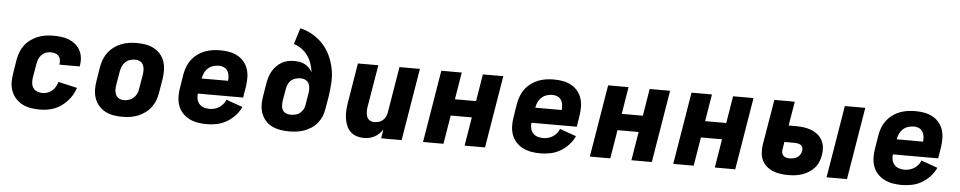

<svg xmlns="http://www.w3.org/2000/svg" viewBox="-41 -1052 6882 1376"><g transform="rotate(5 3400.0 -363.5)"><path d="M263 8Q230 8 198 2.5Q166 -3 138.5 -17Q111 -31 90 -54.5Q69 -78 58 -107Q47 -136 46.5 -169Q46 -202 52 -235L68 -335Q73 -363 83.5 -390Q94 -417 112 -440.5Q130 -464 154.5 -481.5Q179 -499 206 -509.5Q233 -520 261 -524Q289 -528 317 -528Q346 -528 374 -524.5Q402 -521 427.5 -511Q453 -501 474 -484Q495 -467 508 -443.5Q521 -420 525 -392Q529 -364 524 -335L523 -325H377V-329Q380 -345 377 -361Q374 -377 364 -388Q354 -399 338.5 -403.5Q323 -408 307 -408Q289 -408 271.5 -401.5Q254 -395 241 -381Q228 -367 221.5 -350Q215 -333 212 -316L195 -216Q192 -196 194 -176Q196 -156 206.5 -141Q217 -126 235 -119Q253 -112 273 -112Q291 -112 309 -118Q327 -124 342 -137Q357 -150 366.5 -167Q376 -184 381 -201L517 -170Q508 -144 494 -119.5Q480 -95 460.5 -74Q441 -53 418 -36.5Q395 -20 369 -10Q343 0 316 4Q289 8 263 8Z M857 8Q824 8 792.5 2.5Q761 -3 734 -17.5Q707 -32 687 -55.5Q667 -79 657 -108Q647 -137 646.5 -169.5Q646 -202 652 -235L668 -335Q673 -363 683.5 -390Q694 -417 712 -440.5Q730 -464 754 -481.5Q778 -499 805.5 -509.5Q833 -520 860.5 -524Q888 -528 916 -528Q949 -528 980.5 -522.5Q1012 -517 1039.5 -502.5Q1067 -488 1087 -464.5Q1107 -441 1116.5 -412Q1126 -383 1126.5 -350.5Q1127 -318 1122 -285L1105 -185Q1101 -157 1090.5 -130Q1080 -103 1062 -79.5Q1044 -56 1019.5 -38.5Q995 -21 968 -10.5Q941 0 913 4Q885 8 857 8ZM857 -112Q876 -112 894.5 -117.5Q913 -123 928 -136.5Q943 -150 951 -168Q959 -186 961 -204L978 -304Q981 -323 980.5 -341.5Q980 -360 972.5 -375.5Q965 -391 949.5 -399.5Q934 -408 916 -408Q897 -408 878.5 -402.5Q860 -397 845.5 -383.5Q831 -370 823 -352Q815 -334 812 -316L795 -216Q792 -197 792.5 -178.5Q793 -160 800.5 -144.5Q808 -129 823.5 -120.5Q839 -112 857 -112Z M1466 8Q1432 8 1400 2.5Q1368 -3 1340 -17Q1312 -31 1290.5 -54Q1269 -77 1258.5 -106.5Q1248 -136 1247 -169Q1246 -202 1252 -235L1268 -335Q1273 -363 1283.5 -390Q1294 -417 1312 -440.5Q1330 -464 1354 -481.5Q1378 -499 1405.5 -509.5Q1433 -520 1461 -524Q1489 -528 1516 -528Q1549 -528 1580.5 -522.5Q1612 -517 1639.5 -502.5Q1667 -488 1687 -464.5Q1707 -441 1716.5 -412Q1726 -383 1726.5 -350.5Q1727 -318 1722 -285L1709 -205H1383Q1380 -184 1385 -164Q1390 -144 1403 -129.5Q1416 -115 1435.5 -109Q1455 -103 1476 -103Q1493 -103 1510.5 -107.5Q1528 -112 1544 -122Q1560 -132 1572.5 -147Q1585 -162 1591 -179L1709 -137Q1694 -103 1667 -74Q1640 -45 1607 -26Q1574 -7 1537.5 0.5Q1501 8 1466 8ZM1591 -315Q1593 -335 1590.5 -353.5Q1588 -372 1578.5 -387Q1569 -402 1552.5 -409.5Q1536 -417 1517 -417Q1497 -417 1476.5 -411Q1456 -405 1439.5 -390.5Q1423 -376 1414 -356.5Q1405 -337 1401 -317V-315Z M2058 8Q2026 8 1995 3Q1964 -2 1936.5 -15Q1909 -28 1889 -50Q1869 -72 1858 -100Q1847 -128 1845.5 -159.5Q1844 -191 1850 -223L1865 -317Q1869 -340 1875.5 -362.5Q1882 -385 1893.5 -406Q1905 -427 1922 -445Q1939 -463 1960 -475.5Q1981 -488 2004 -493Q2027 -498 2049 -498Q2070 -498 2090.5 -494.5Q2111 -491 2128 -482Q2145 -473 2158.5 -459Q2172 -445 2182 -428Q2177 -460 2167 -490.5Q2157 -521 2138.5 -546.5Q2120 -572 2095 -590.5Q2070 -609 2038 -619L2074 -735Q2123 -724 2164.5 -699.5Q2206 -675 2238.5 -640Q2271 -605 2291.5 -561.5Q2312 -518 2322 -469.5Q2332 -421 2329.5 -369.5Q2327 -318 2319 -267L2303 -173Q2299 -146 2288 -120Q2277 -94 2259 -72Q2241 -50 2216.5 -34Q2192 -18 2166 -8.5Q2140 1 2112 4.5Q2084 8 2058 8ZM2058 -112Q2075 -112 2093 -116Q2111 -120 2125 -131.5Q2139 -143 2148 -159Q2157 -175 2159 -192L2172 -270Q2176 -289 2175.5 -308Q2175 -327 2168 -343.5Q2161 -360 2145 -369Q2129 -378 2110 -378Q2093 -378 2075.5 -374Q2058 -370 2043.5 -359Q2029 -348 2020.5 -331.5Q2012 -315 2009 -298L1993 -204Q1991 -186 1992 -169Q1993 -152 2001.5 -138.5Q2010 -125 2025.5 -118.5Q2041 -112 2058 -112Z M2597 8Q2568 8 2542 -0.5Q2516 -9 2497.5 -27.5Q2479 -46 2469 -71Q2459 -96 2455.5 -123Q2452 -150 2453.5 -178.5Q2455 -207 2460 -235L2507 -520H2654L2603 -216Q2600 -198 2600.5 -180Q2601 -162 2606.5 -146.5Q2612 -131 2626 -121.5Q2640 -112 2658 -112Q2674 -112 2690.5 -116Q2707 -120 2720 -131Q2733 -142 2740.5 -157Q2748 -172 2751 -188L2806 -520H2953L2867 0H2720L2730 -64Q2718 -47 2703.5 -33Q2689 -19 2671.5 -9.5Q2654 0 2634.5 4Q2615 8 2597 8Z M3021 0 3107 -520H3254L3222 -325H3374L3406 -520H3553L3467 0H3320L3354 -206H3202L3168 0Z M3866 8Q3832 8 3800 2.5Q3768 -3 3740 -17Q3712 -31 3690.5 -54Q3669 -77 3658.5 -106.5Q3648 -136 3647 -169Q3646 -202 3652 -235L3668 -335Q3673 -363 3683.5 -390Q3694 -417 3712 -440.5Q3730 -464 3754 -481.5Q3778 -499 3805.5 -509.5Q3833 -520 3861 -524Q3889 -528 3916 -528Q3949 -528 3980.5 -522.5Q4012 -517 4039.5 -502.5Q4067 -488 4087 -464.5Q4107 -441 4116.5 -412Q4126 -383 4126.5 -350.5Q4127 -318 4122 -285L4109 -205H3783Q3780 -184 3785 -164Q3790 -144 3803 -129.5Q3816 -115 3835.5 -109Q3855 -103 3876 -103Q3893 -103 3910.5 -107.5Q3928 -112 3944 -122Q3960 -132 3972.5 -147Q3985 -162 3991 -179L4109 -137Q4094 -103 4067 -74Q4040 -45 4007 -26Q3974 -7 3937.5 0.5Q3901 8 3866 8ZM3991 -315Q3993 -335 3990.5 -353.5Q3988 -372 3978.5 -387Q3969 -402 3952.5 -409.5Q3936 -417 3917 -417Q3897 -417 3876.5 -411Q3856 -405 3839.5 -390.5Q3823 -376 3814 -356.5Q3805 -337 3801 -317V-315Z M4221 0 4307 -520H4454L4422 -325H4574L4606 -520H4753L4667 0H4520L4554 -206H4402L4368 0Z M4821 0 4907 -520H5054L5022 -325H5174L5206 -520H5353L5267 0H5120L5154 -206H5002L4968 0Z M5924 0 6010 -520H6157L6071 0ZM5648 8Q5619 8 5591 4Q5563 0 5537.5 -10.5Q5512 -21 5491.5 -39Q5471 -57 5459.5 -81Q5448 -105 5446 -134Q5444 -163 5448 -192L5503 -520H5650L5621 -346H5673Q5701 -346 5729 -342.5Q5757 -339 5782.5 -329.5Q5808 -320 5829 -303.5Q5850 -287 5863 -263.5Q5876 -240 5879 -212Q5882 -184 5877 -155Q5873 -131 5863 -106.5Q5853 -82 5835.5 -62.5Q5818 -43 5795 -28.5Q5772 -14 5747.5 -6Q5723 2 5698 5Q5673 8 5648 8ZM5649 -112Q5662 -112 5676 -115Q5690 -118 5703 -126Q5716 -134 5723.5 -147Q5731 -160 5733 -173Q5736 -186 5732 -197.5Q5728 -209 5718.5 -215.5Q5709 -222 5697 -224Q5685 -226 5672 -226H5601L5592 -172Q5590 -159 5592.5 -147Q5595 -135 5603.5 -126.5Q5612 -118 5624 -115Q5636 -112 5649 -112Z M6466 8Q6432 8 6400 2.5Q6368 -3 6340 -17Q6312 -31 6290.5 -54Q6269 -77 6258.5 -106.5Q6248 -136 6247 -169Q6246 -202 6252 -235L6268 -335Q6273 -363 6283.5 -390Q6294 -417 6312 -440.5Q6330 -464 6354 -481.5Q6378 -499 6405.5 -509.5Q6433 -520 6461 -524Q6489 -528 6516 -528Q6549 -528 6580.5 -522.5Q6612 -517 6639.5 -502.5Q6667 -488 6687 -464.5Q6707 -441 6716.5 -412Q6726 -383 6726.5 -350.5Q6727 -318 6722 -285L6709 -205H6383Q6380 -184 6385 -164Q6390 -144 6403 -129.5Q6416 -115 6435.5 -109Q6455 -103 6476 -103Q6493 -103 6510.5 -107.5Q6528 -112 6544 -122Q6560 -132 6572.5 -147Q6585 -162 6591 -179L6709 -137Q6694 -103 6667 -74Q6640 -45 6607 -26Q6574 -7 6537.5 0.5Q6501 8 6466 8ZM6591 -315Q6593 -335 6590.5 -353.5Q6588 -372 6578.5 -387Q6569 -402 6552.5 -409.5Q6536 -417 6517 -417Q6497 -417 6476.5 -411Q6456 -405 6439.5 -390.5Q6423 -376 6414 -356.5Q6405 -337 6401 -317V-315Z"/></g></svg>

Font: Iosevka Aile Heavy
Style: Italic
Weight: 900
Italic angle: -9°
Designer: Belleve Invis
Foundry: Belleve Invis
Version: Version 31.1.0; ttfautohint (v1.8.4)